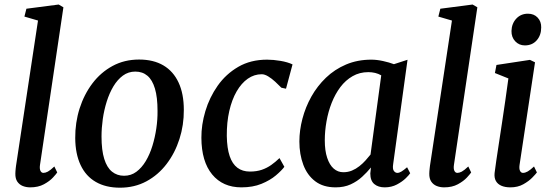

<svg xmlns="http://www.w3.org/2000/svg" viewBox="-20 -838 2501 869"><path d="M161 -91.5Q158.5 -74.5 163 -65Q167.5 -55.5 176.5 -55.5Q185.5 -55.5 196.5 -61.2Q207.5 -67 226 -84.5L239 -57.5Q234.5 -50.5 219.5 -34.2Q204.5 -18 178.8 -4Q153 10 116.5 10Q98.5 10 83 3.8Q67.5 -2.5 58.2 -16.2Q49 -30 49.5 -52.5Q49.5 -57 50 -63.5Q50.5 -70 51.2 -76.8Q52 -83.5 52.5 -87.5L152 -745L90.5 -763L99.5 -798.5L245.5 -817.5L267 -805Z M609.5 -568.5Q674.5 -568.5 719.5 -542Q764.5 -515.5 788.2 -464.5Q812 -413.5 812 -340.5Q812.5 -272 792.2 -208.8Q772 -145.5 734 -95.8Q696 -46 642.5 -17.2Q589 11.5 523 11.5Q459 11.5 413.8 -14.5Q368.5 -40.5 344.8 -91Q321 -141.5 320.5 -213Q320 -283 340.2 -346.8Q360.5 -410.5 398.2 -460.5Q436 -510.5 489.5 -539.5Q543 -568.5 609.5 -568.5ZM592.5 -514Q561 -514 536.2 -495.8Q511.5 -477.5 493.2 -447Q475 -416.5 463 -378.2Q451 -340 445.2 -299.2Q439.5 -258.5 439.5 -220Q439.5 -158 451.8 -118.8Q464 -79.5 487 -61Q510 -42.5 541.5 -42.5Q573 -42.5 597.2 -60.5Q621.5 -78.5 639.8 -109Q658 -139.5 669.8 -177.8Q681.5 -216 687.5 -256.8Q693.5 -297.5 693 -336Q693 -398 681.2 -437.2Q669.5 -476.5 647.2 -495.2Q625 -514 592.5 -514Z M1072.5 10Q988.5 10 940.2 -48.5Q892 -107 891.5 -214Q891 -273 909.5 -335Q928 -397 965.2 -450Q1002.5 -503 1058.5 -535.5Q1114.5 -568 1189 -568Q1217 -568 1249.5 -562.5Q1282 -557 1304 -546.5L1274.5 -436.5L1253.5 -441Q1241 -454 1225.5 -468.2Q1210 -482.5 1194 -492.2Q1178 -502 1164.5 -502Q1130.5 -502 1101.5 -481.8Q1072.5 -461.5 1051 -424.2Q1029.5 -387 1017.8 -335.8Q1006 -284.5 1006.5 -222.5Q1007.5 -167 1019.5 -131.5Q1031.5 -96 1054.5 -78.8Q1077.5 -61.5 1111 -61.5Q1141.5 -61.5 1164.8 -69.5Q1188 -77.5 1207.5 -91.2Q1227 -105 1245 -122.5L1267 -83Q1254.5 -66 1228.5 -44Q1202.5 -22 1163.5 -6Q1124.5 10 1072.5 10Z M1759.5 -95.5Q1756 -73 1762.8 -64.2Q1769.5 -55.5 1778.5 -55.5Q1787 -55.5 1797.2 -61.8Q1807.5 -68 1822.5 -81L1836.5 -54Q1832.5 -47 1816.8 -31.5Q1801 -16 1776.5 -3Q1752 10 1721 10Q1692 10 1674 -5Q1656 -20 1656 -53L1659 -80Q1641.5 -58.5 1619 -37.8Q1596.5 -17 1567 -3.5Q1537.5 10 1499 10Q1443 10 1406.8 -17.5Q1370.5 -45 1352.8 -92.2Q1335 -139.5 1335 -197.5Q1335 -248 1348.8 -300.5Q1362.5 -353 1389.2 -400.8Q1416 -448.5 1455.2 -486.2Q1494.5 -524 1546.2 -546Q1598 -568 1661 -568Q1685 -568 1713.5 -561.8Q1742 -555.5 1763 -547.5L1824.5 -567.5ZM1705.5 -497Q1692.5 -504.5 1677.8 -508Q1663 -511.5 1647 -511.5Q1607.5 -511.5 1575.8 -493.2Q1544 -475 1520.5 -443.8Q1497 -412.5 1481.2 -372.5Q1465.5 -332.5 1457.8 -288.8Q1450 -245 1450 -203Q1450 -156 1460.8 -123.8Q1471.5 -91.5 1490.2 -75Q1509 -58.5 1534 -58.5Q1555 -58.5 1573 -66Q1591 -73.5 1606.5 -85.8Q1622 -98 1634.5 -112Q1647 -126 1657 -138.5Z M2034.5 -91.5Q2032 -74.5 2036.5 -65Q2041 -55.5 2050 -55.5Q2059 -55.5 2070 -61.2Q2081 -67 2099.5 -84.5L2112.5 -57.5Q2108 -50.5 2093 -34.2Q2078 -18 2052.2 -4Q2026.5 10 1990 10Q1972 10 1956.5 3.8Q1941 -2.5 1931.8 -16.2Q1922.5 -30 1923 -52.5Q1923 -57 1923.5 -63.5Q1924 -70 1924.8 -76.8Q1925.5 -83.5 1926 -87.5L2025.5 -745L1964 -763L1973 -798.5L2119 -817.5L2140.5 -805Z M2290 10Q2266.5 10 2249.5 2.8Q2232.5 -4.5 2224.5 -18.8Q2216.5 -33 2218.5 -54.5Q2221 -75 2226 -109.5Q2231 -144 2237.8 -187.8Q2244.5 -231.5 2252 -281.2Q2259.5 -331 2267 -382.5Q2274.5 -434 2281 -483L2220 -507.5L2227 -544L2378.5 -567L2401.5 -556L2331.5 -91.5Q2329 -73.5 2333.8 -64.5Q2338.5 -55.5 2347 -55.5Q2357 -55.5 2368.5 -62Q2380 -68.5 2397 -84.5L2410 -57.5Q2405 -50.5 2389.2 -34.2Q2373.5 -18 2348.5 -4Q2323.5 10 2290 10ZM2355.5 -632.5Q2329.5 -632.5 2312 -651Q2294.5 -669.5 2295 -698Q2296 -731.5 2316.8 -753.8Q2337.5 -776 2369.5 -776Q2397 -776 2413.5 -758.2Q2430 -740.5 2429.5 -714Q2429.5 -678.5 2409.2 -655.5Q2389 -632.5 2355.5 -632.5Z"/></svg>

Font: Merriweather Light 18pt Medium
Style: Italic
Weight: 500
Italic angle: -7.8°
Version: Version 2.101